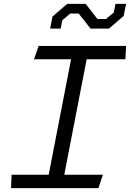

<svg xmlns="http://www.w3.org/2000/svg" viewBox="-20 -966 668 986"><path d="M36.5 0H485.5L508.5 -68.5H310L425 -661.5H624L627.5 -730H178.5L154.5 -661.5H345L230 -68.5H39.5ZM237.5 -819H291.5L300 -862L340.5 -896.5H384L445 -819H539.5L615 -884L627.5 -946H573L564.5 -902L524.5 -868.5H480.5L420 -946H325L249.5 -881Z"/></svg>

Font: Monaspace Krypton Light
Style: Italic
Weight: 300
Italic angle: -11°
Designer: Riley Cran & the Lettermatic Team
Foundry: Lettermatic
Version: Version 1.101 (Monaspace Krypton)